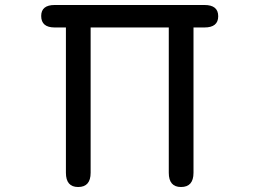

<svg xmlns="http://www.w3.org/2000/svg" viewBox="-20 -728 1040 769"><path d="M244 -36V-618H199Q145 -618 145 -664Q145 -708 199 -708H799Q854 -708 854 -663Q854 -618 799 -618H755V-36Q755 21 705 21Q656 21 656 -36V-618H343V-36Q343 21 293 21Q244 21 244 -36Z"/></svg>

Font: 寒蝉全圆体
Style: Regular
Weight: 400
Designer: Warren2060
      Designed by Motoya company      

      [Varela Round]
      Joe Prince(Latin component); Avraham Cornf
Foundry: ChillType
Version: Version 3.200